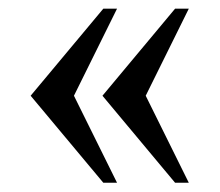

<svg xmlns="http://www.w3.org/2000/svg" viewBox="-20 -459 493 431"><path d="M403.8 -48.8H373L210 -244.1L373 -439.5H403.8L307.1 -244.1ZM242.7 -48.8H211.9L48.8 -244.1L211.9 -439.5H242.7L146 -244.1Z"/></svg>

Font: Munson
Style: Regular
Weight: 400
Designer: Paul James MIller
Foundry: High-Logic / Made with FontCreator
Version: Version 2.10;May 5, 2019;FontCreator 11.5.0.2430 64-bit